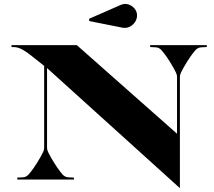

<svg xmlns="http://www.w3.org/2000/svg" viewBox="-20 -935 1117 1000"><path d="M616.9 -791 444.5 -825.4V-837.4L608.9 -909.4Q628.9 -918.2 648.5 -912Q668.1 -905.8 680.9 -890.2Q693.7 -874.6 693.7 -855Q693.7 -835.4 682.7 -819.4Q671.7 -803.4 654.3 -795.2Q636.9 -787 616.9 -791ZM99.5 -11.5Q117 -12.5 129.5 -26.8Q142 -41 156 -61Q161.5 -69 171.2 -84.2Q181 -99.5 190.2 -115.8Q199.5 -132 204.5 -143Q207 -148.5 208.5 -154.2Q210 -160 210 -167.5V-592L136 -650.5Q122 -662 98 -676Q74 -690 50 -690H40V-700H380L902 -238.5V-532.5Q902 -540 900.5 -545.8Q899 -551.5 896.5 -557Q891.5 -568 882.2 -584.2Q873 -600.5 863.2 -615.8Q853.5 -631 848 -639Q834 -659 821.5 -673.2Q809 -687.5 791.5 -688.5L762 -690V-700H1057V-690L1027.5 -688.5Q1010 -687.5 997.5 -673.2Q985 -659 971 -639Q965.5 -631 955.8 -615.8Q946 -600.5 936.8 -584.2Q927.5 -568 922.5 -557Q920 -551.5 918.5 -545.8Q917 -540 917 -532.5V45L225 -580.5V-167.5Q225 -160 226.5 -154.2Q228 -148.5 230.5 -143Q235.5 -132 244.8 -115.8Q254 -99.5 263.8 -84.2Q273.5 -69 279 -61Q293 -41 305.5 -26.8Q318 -12.5 335.5 -11.5L365 -10V0H70V-10Z"/></svg>

Font: Engraving CC
Style: Bold
Weight: 700
Designer: indestructible type*
Foundry: Cowboy Collective
Version: Version 1.000